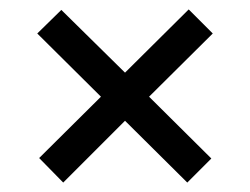

<svg xmlns="http://www.w3.org/2000/svg" viewBox="-20 -546 531 407"><path d="M428 -210 377 -159 245 -290 114 -159 63 -211 194 -341 59 -475 110 -525 245 -392 380 -526 431 -475 296 -341Z"/></svg>

Font: Hind Vadodara
Style: Regular
Weight: 400
Designer: Hitesh Malaviya
Foundry: Indian Type Foundry
Version: Version 1.001;PS 1.0;hotconv 1.0.86;makeotf.lib2.5.63406; tt